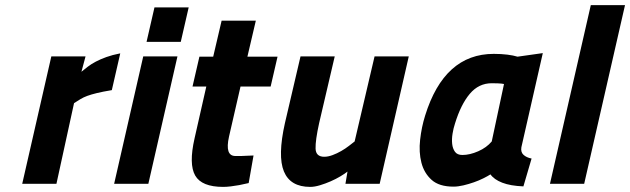

<svg xmlns="http://www.w3.org/2000/svg" viewBox="-20 -720 2468 752"><path d="M181 -499H315L299 -439Q310 -448 323.5 -458.5Q337 -469 355 -478.5Q373 -488 396.5 -496.5Q420 -505 451 -511L418 -367Q382 -361 359.5 -355.5Q337 -350 322 -344.5Q307 -339 295.5 -332Q284 -325 270 -316L201 0H67Z M541 -499H675L561 0H427ZM585 -691H719L688 -556H554Z M922 -381 877 -185Q860 -109 902 -109Q913 -109 925 -109Q937 -109 948 -110Q960 -110 973 -111L954 -3Q935 1 917 5Q901 8 884 10Q867 12 854 12Q770 12 744.5 -32.5Q719 -77 742 -178L788 -381H734L761 -498H815L848 -639H982L949 -498H1067L1040 -381Z M1581 -499 1467 0H1333L1341 -48Q1331 -40 1313.5 -29.5Q1296 -19 1275.5 -10Q1255 -1 1233.5 5.5Q1212 12 1195 12Q1117 12 1092 -48.5Q1067 -109 1096 -238L1157 -499H1291L1230 -238Q1215 -170 1216 -138Q1217 -106 1250 -106Q1265 -106 1282.5 -112.5Q1300 -119 1316.5 -128.5Q1333 -138 1346.5 -148.5Q1360 -159 1369 -166L1447 -499Z M2022 -143Q2019 -124 2030.5 -113.5Q2042 -103 2062 -99L2030 10Q1979 8 1947 -4.5Q1915 -17 1901 -37Q1890 -30 1873 -21.5Q1856 -13 1836 -6Q1816 1 1795 6Q1774 11 1756 11Q1700 11 1670.5 -15.5Q1641 -42 1630.5 -83Q1620 -124 1625.5 -173Q1631 -222 1645 -267Q1720 -509 1914 -509Q1943 -509 1967 -506Q1991 -503 2007 -498L2106 -512ZM1791 -113Q1820 -113 1853 -127.5Q1886 -142 1906 -166L1954 -391Q1945 -393 1930 -393.5Q1915 -394 1906 -394Q1855 -394 1820 -352.5Q1785 -311 1762 -236Q1756 -218 1752.5 -196.5Q1749 -175 1751 -156.5Q1753 -138 1762 -125.5Q1771 -113 1791 -113Z M2294 -700H2428L2268 0H2134Z"/></svg>

Font: Panefresco 999wt
Style: Italic
Weight: 900
Version: Version 1.001